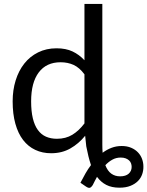

<svg xmlns="http://www.w3.org/2000/svg" viewBox="-20 -756 734 956"><path d="M578 122Q606 122 620.8 108.8Q635.5 95.5 635.5 75Q635.5 66 632.5 57.5Q629.5 49 622.8 42.8Q616 36.5 605.8 32.5Q595.5 28.5 581 28.5Q558.5 28.5 539.8 38.8Q521 49 504.5 66.5Q515.5 95 534 108.5Q552.5 122 578 122ZM400.5 -386Q375.5 -419.5 346.5 -432.8Q317.5 -446 281.5 -446Q211 -446 173 -395.5Q135 -345 135 -251.5Q135 -202 143.5 -166.8Q152 -131.5 168.5 -108.8Q185 -86 209 -75.5Q233 -65 263.5 -65Q307.5 -65 340.2 -85Q373 -105 400.5 -141.5ZM489.5 -36.5Q489.5 -14 491 4.5Q512.5 -11.5 535.8 -20.2Q559 -29 586 -29Q613 -29 633.2 -20.2Q653.5 -11.5 667 2.8Q680.5 17 687.2 35.2Q694 53.5 694 73Q694.5 92.5 688 111.5Q681.5 130.5 667 145.2Q652.5 160 629.8 169.2Q607 178.5 575 178.5Q536 178.5 509 164.5Q482 150.5 463 124.5Q457.5 134.5 452.2 144.8Q447 155 441.5 166Q434.5 177 427.2 179Q420 181 407.5 172.5L380.5 154Q393 129.5 405.8 107.2Q418.5 85 433 66Q426 45 420.2 21.8Q414.5 -1.5 409.5 -27.5L404 -80Q372 -40.5 330.2 -16.8Q288.5 7 234.5 7Q191 7 155.5 -9.8Q120 -26.5 95 -59Q70 -91.5 56.5 -140Q43 -188.5 43 -251.5Q43 -307.5 58 -355.8Q73 -404 101 -439.5Q129 -475 169.8 -495.2Q210.5 -515.5 261.5 -515.5Q308 -515.5 341.2 -499.8Q374.5 -484 400.5 -456V-736.5H489.5Z"/></svg>

Font: Lato-Regular
Style: Regular
Weight: 400
Designer: Lukasz Dziedzic with Adam Twardoch and Botio Nikoltchev
Foundry: tyPoland Lukasz Dziedzic
Version: Version 2.015; 2015-08-06; http://www.latofonts.com/